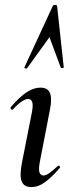

<svg xmlns="http://www.w3.org/2000/svg" viewBox="-20 -751 287 780"><path d="M107 9Q77 9 68 -14.5Q59 -38 69 -89L110 -297Q120 -349 94 -349Q84 -349 68 -338.5Q52 -328 33 -307Q29 -303 25 -307.5Q21 -312 24 -316Q60 -358 88.5 -376.5Q117 -395 144 -395Q174 -395 183 -373Q192 -351 183 -306L141 -89Q136 -60 141 -49Q146 -38 156 -38Q167 -38 181.5 -48.5Q196 -59 214 -76Q218 -80 222 -76Q226 -72 222 -68Q190 -31 163 -11Q136 9 107 9ZM212 -726 239 -477Q239 -475 233.5 -474.5Q228 -474 227 -476L181 -600L90 -474Q88 -471 83 -473Q78 -475 79 -477L194 -726Q196 -731 204 -731Q212 -731 212 -726Z"/></svg>

Font: Cormorant Infant Light SemiBold
Style: Italic
Weight: 600
Italic angle: -10°
Version: Version 4.001